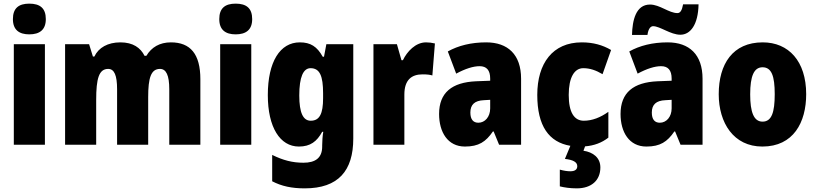

<svg xmlns="http://www.w3.org/2000/svg" viewBox="-20 -796 4490 1056"><path d="M141 -776C83 -776 51 -751 51 -691C51 -632 85 -607 141 -607C198 -607 232 -632 232 -691C232 -751 200 -776 141 -776ZM227 -553H56V0H227Z M920 -563C858 -563 813 -536 785 -489H775C753 -533 712 -563 642 -563C573 -563 522 -534 499 -485H491L470 -553H338V0H509V-246C509 -364 524 -417 575 -417C609 -417 624 -381 624 -305V0H795V-262C795 -367 810 -417 860 -417C894 -417 911 -382 911 -305V0H1082V-360C1082 -499 1027 -563 920 -563Z M1276 -776C1218 -776 1186 -751 1186 -691C1186 -632 1220 -607 1276 -607C1333 -607 1367 -632 1367 -691C1367 -751 1335 -776 1276 -776ZM1362 -553H1191V0H1362Z M1629 -563C1520 -563 1453 -456 1453 -273C1453 -96 1520 10 1624 10C1687 10 1723 -18 1752 -71H1758C1754 -49 1752 -17 1752 3V10C1752 73 1714 99 1649 99C1589 99 1538 86 1477 56V201C1529 228 1584 240 1656 240C1841 240 1923 143 1923 -34V-553H1775L1762 -484H1755C1724 -540 1688 -563 1629 -563ZM1688 -421C1739 -421 1757 -378 1757 -283V-256C1757 -171 1738 -132 1689 -132C1647 -132 1626 -176 1626 -271C1626 -372 1648 -421 1688 -421Z M2323 -563C2266 -563 2219 -513 2196 -465H2188L2163 -553H2034V0H2204V-276C2204 -357 2244 -387 2304 -387C2329 -387 2345 -385 2358 -381L2372 -557C2355 -561 2339 -563 2323 -563Z M2654 -563C2571 -563 2500 -545 2443 -513L2489 -391C2539 -418 2583 -432 2618 -432C2656 -432 2676 -410 2676 -364V-352L2598 -349C2466 -343 2395 -287 2395 -169C2395 -70 2442 10 2537 10C2613 10 2652 -16 2691 -73H2695L2725 0H2846V-363C2846 -496 2773 -563 2654 -563ZM2642 -245 2676 -247V-200C2676 -153 2647 -121 2611 -121C2583 -121 2567 -139 2567 -177C2567 -220 2590 -243 2642 -245Z M3282 125C3282 71 3242 41 3189 33L3198 9C3248 5 3290 -11 3326 -39V-181C3283 -150 3237 -132 3191 -132C3138 -132 3108 -178 3108 -274C3108 -370 3139 -421 3188 -421C3224 -421 3257 -410 3294 -388L3341 -521C3295 -548 3243 -563 3180 -563C3019 -563 2935 -447 2935 -274C2935 -103 2999 -14 3117 6L3087 78C3131 83 3155 95 3155 118C3155 137 3141 146 3117 146C3100 146 3081 143 3059 137V229C3083 235 3115 240 3152 240C3234 240 3282 195 3282 125Z M3456 -604H3541C3546 -642 3561 -652 3572 -652C3610 -652 3668 -605 3722 -605C3777 -605 3820 -660 3822 -772H3737C3731 -738 3721 -724 3706 -724C3659 -724 3609 -771 3555 -771C3477 -771 3458 -684 3456 -604ZM3652 -563C3569 -563 3498 -545 3441 -513L3487 -391C3537 -418 3581 -432 3616 -432C3654 -432 3674 -410 3674 -364V-352L3596 -349C3464 -343 3393 -287 3393 -169C3393 -70 3440 10 3535 10C3611 10 3650 -16 3689 -73H3693L3723 0H3844V-363C3844 -496 3771 -563 3652 -563ZM3640 -245 3674 -247V-200C3674 -153 3645 -121 3609 -121C3581 -121 3565 -139 3565 -177C3565 -220 3588 -243 3640 -245Z M4414 -278C4414 -460 4317 -563 4175 -563C4010 -563 3933 -444 3933 -278C3933 -120 4015 10 4173 10C4344 10 4414 -123 4414 -278ZM4106 -277C4106 -378 4127 -426 4174 -426C4224 -426 4241 -377 4241 -278C4241 -178 4224 -127 4174 -127C4126 -127 4106 -179 4106 -277Z"/></svg>

Font: Noto Sans Sinhala UI Condensed Black
Style: Regular
Weight: 900
Width: 3
Designer: Jelle Bosma - Monotype Design Team
Foundry: Monotype Imaging Inc.
Version: Version 2.006